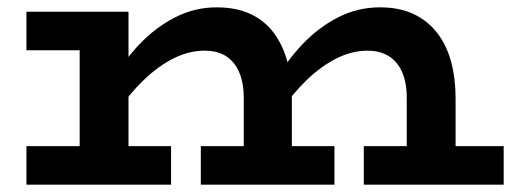

<svg xmlns="http://www.w3.org/2000/svg" viewBox="-20 -503 1399 523"><path d="M52 -366V-471H288V-366ZM197 -33V-471H330V-33ZM52 0V-105H446V0ZM644 -33V-237Q644 -276 632 -305Q620 -334 596.5 -349.5Q573 -365 537 -365Q492 -365 447 -341Q402 -317 360.5 -274Q319 -231 283 -174V-277Q315 -335 359 -381.5Q403 -428 456.5 -455.5Q510 -483 570 -483Q624 -483 663 -464.5Q702 -446 726.5 -412.5Q751 -379 763 -334Q775 -289 775 -235V-33ZM527 0V-105H891V0ZM1088 -33V-237Q1088 -266 1081.5 -289.5Q1075 -313 1061.5 -330Q1048 -347 1028 -356Q1008 -365 981 -365Q936 -365 891 -341Q846 -317 804.5 -274Q763 -231 727 -174V-277Q759 -335 803 -381.5Q847 -428 900.5 -455.5Q954 -483 1015 -483Q1068 -483 1107 -464.5Q1146 -446 1171.5 -412.5Q1197 -379 1209 -334Q1221 -289 1221 -235V-33ZM971 0V-105H1352V0Z"/></svg>

Font: BioRhyme SemiExpanded
Style: Bold
Weight: 700
Width: 6
Designer: Aoife Mooney
Foundry: Aoife Mooney Type
Version: Version 1.600;gftools[0.9.33]